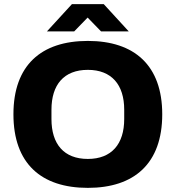

<svg xmlns="http://www.w3.org/2000/svg" viewBox="-20 -897 850 929"><path d="M207 -745H339L404 -812L469 -745H603L482 -877H328ZM405 12C630 12 765 -106 765 -344C765 -581 630 -699 405 -699C179 -699 45 -581 45 -344C45 -106 179 12 405 12ZM405 -128C289 -128 229 -200 229 -321V-366C229 -487 289 -559 405 -559C520 -559 581 -487 581 -366V-321C581 -200 520 -128 405 -128Z"/></svg>

Font: Archivo ExtraBold
Style: Regular
Weight: 800
Designer: Hector Gatti
Foundry: Omnibus-Type
Version: Version 2.001